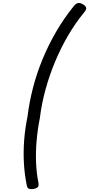

<svg xmlns="http://www.w3.org/2000/svg" viewBox="-20 -1220 613 1320"><path d="M557 -1133Q498 -1061 448 -975.5Q398 -890 359 -796.5Q320 -703 293 -605Q266 -507 254 -408Q238 -328 231.5 -250Q225 -172 228 -101.5Q231 -31 243 30Q249 56 240.5 65.5Q232 75 211 79Q191 82 179 77.5Q167 73 164 54Q149 -19 144.5 -96.5Q140 -174 146 -254.5Q152 -335 169 -418Q181 -516 206.5 -615Q232 -714 271.5 -810.5Q311 -907 364.5 -999.5Q418 -1092 485 -1175Q501 -1196 516 -1199Q531 -1202 553 -1189Q570 -1178 572.5 -1166Q575 -1154 557 -1133Z"/></svg>

Font: Playwrite CU
Style: Regular
Weight: 400
Designer: Veronika Burian, José Scaglione
Foundry: TypeTogether
Version: Version 1.002